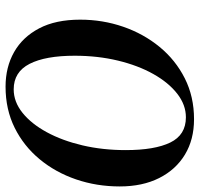

<svg xmlns="http://www.w3.org/2000/svg" viewBox="-34 -684 735 708"><g transform="rotate(90 334.0 -330.5)"><path d="M300 17Q228 17 172.5 -14.5Q117 -46 85 -107Q53 -168 53 -258Q53 -341 79 -416.5Q105 -492 153.5 -551Q202 -610 269.5 -644Q337 -678 420 -678Q495 -678 550.5 -644.5Q606 -611 637 -549.5Q668 -488 668 -404Q668 -319 642 -243Q616 -167 567.5 -108.5Q519 -50 451.5 -16.5Q384 17 300 17ZM310 -13Q356 -13 396.5 -45.5Q437 -78 468 -135Q499 -192 516.5 -266.5Q534 -341 534 -426Q534 -533 506 -590.5Q478 -648 413 -648Q367 -648 326 -616Q285 -584 253.5 -528Q222 -472 204 -397.5Q186 -323 186 -238Q186 -130 216 -71.5Q246 -13 310 -13Z"/></g></svg>

Font: DeepMind Serif Text
Style: Italic
Weight: 400
Italic angle: -12°
Designer: Frank Grießhammer / Modifications: Colophon Foundry
Foundry: Colophon Foundry
Version: Version 5.003; ttfautohint (v1.8.2)